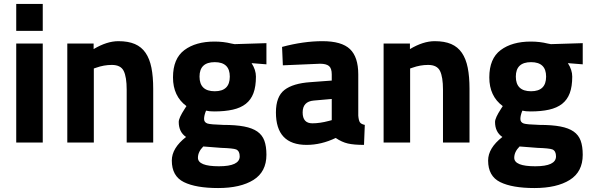

<svg xmlns="http://www.w3.org/2000/svg" viewBox="-20 -720 2983 970"><path d="M196 0V-500H62V0ZM196 -564V-700H62V-564Z M454 -374V0H320V-500H453V-472Q520 -512 578 -512Q628 -512 661.5 -497.5Q695 -483 715.5 -453Q736 -423 745 -378Q754 -333 754 -271V0H620V-267Q620 -331 605 -361.5Q590 -392 545 -392Q505 -392 466 -378Z M1326 62Q1326 148 1260.5 189Q1195 230 1082 230Q970 230 909 200Q848 170 848 91Q848 28 920 -28Q883 -53 883 -104Q883 -124 913 -170L922 -184Q854 -234 854 -329Q854 -424 911.5 -467Q969 -510 1064 -510Q1109 -510 1149 -500L1165 -497L1326 -502V-395L1251 -401Q1273 -367 1273 -333Q1273 -283 1260.5 -249.5Q1248 -216 1222 -195.5Q1196 -175 1156 -166Q1116 -157 1062 -157Q1037 -157 1021 -161Q1011 -137 1011 -119Q1011 -102 1028 -96Q1043 -91 1108 -89Q1171 -89 1213 -81Q1255 -73 1280 -55.5Q1305 -38 1315.5 -9.5Q1326 19 1326 62ZM988 -333Q988 -259 1065 -259Q1141 -259 1141 -333Q1141 -406 1065 -406Q988 -406 988 -333ZM980 77Q980 120 1086 120Q1191 120 1191 70Q1191 43 1173 35Q1158 29 1097 27L1007 20Q980 47 980 77Z M1790 -344V-136Q1792 -112 1798 -102.5Q1804 -93 1823 -89L1819 12Q1768 12 1737.5 5Q1707 -2 1676 -23Q1603 12 1529 12Q1374 12 1374 -152Q1374 -232 1417 -265.5Q1460 -299 1549 -305L1656 -313V-344Q1656 -375 1642 -386.5Q1628 -398 1597 -398L1409 -390L1405 -483Q1513 -512 1609 -512Q1706 -512 1748 -472Q1790 -432 1790 -344ZM1656 -220 1565 -212Q1509 -207 1509 -152Q1509 -97 1558 -97Q1596 -97 1641 -109L1656 -113Z M2052 -374V0H1918V-500H2051V-472Q2118 -512 2176 -512Q2226 -512 2259.5 -497.5Q2293 -483 2313.5 -453Q2334 -423 2343 -378Q2352 -333 2352 -271V0H2218V-267Q2218 -331 2203 -361.5Q2188 -392 2143 -392Q2103 -392 2064 -378Z M2924 62Q2924 148 2858.5 189Q2793 230 2680 230Q2568 230 2507 200Q2446 170 2446 91Q2446 28 2518 -28Q2481 -53 2481 -104Q2481 -124 2511 -170L2520 -184Q2452 -234 2452 -329Q2452 -424 2509.5 -467Q2567 -510 2662 -510Q2707 -510 2747 -500L2763 -497L2924 -502V-395L2849 -401Q2871 -367 2871 -333Q2871 -283 2858.5 -249.5Q2846 -216 2820 -195.5Q2794 -175 2754 -166Q2714 -157 2660 -157Q2635 -157 2619 -161Q2609 -137 2609 -119Q2609 -102 2626 -96Q2641 -91 2706 -89Q2769 -89 2811 -81Q2853 -73 2878 -55.5Q2903 -38 2913.5 -9.5Q2924 19 2924 62ZM2586 -333Q2586 -259 2663 -259Q2739 -259 2739 -333Q2739 -406 2663 -406Q2586 -406 2586 -333ZM2578 77Q2578 120 2684 120Q2789 120 2789 70Q2789 43 2771 35Q2756 29 2695 27L2605 20Q2578 47 2578 77Z"/></svg>

Font: Sunflower
Style: Bold
Weight: 700
Designer: JIKJI
Foundry: JIKJI
Version: Version 1.00